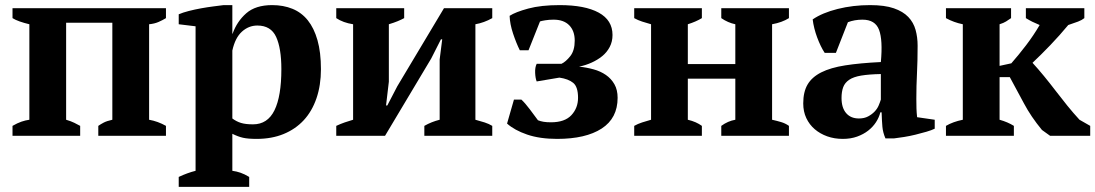

<svg xmlns="http://www.w3.org/2000/svg" viewBox="-20 -532 4290 752"><path d="M294 0H29V-39Q48 -50 64 -55.5Q80 -61 95 -63V-437Q74 -442 57 -448Q40 -454 29 -461V-500H630V-461Q617 -453 601 -446Q585 -439 564 -437V-63Q598 -57 630 -39V0H365V-39Q375 -46 386.5 -52Q398 -58 420 -63V-443H239V-63Q259 -57 271 -51Q283 -45 294 -39Z M680 0ZM956 200H680V161Q714 145 746 137V-429L680 -437V-476Q696 -483 719.5 -489Q743 -495 768 -499.5Q793 -504 816.5 -507Q840 -510 856 -512H890V-400H891Q908 -448 944.5 -480Q981 -512 1046 -512Q1090 -512 1125.5 -497.5Q1161 -483 1185.5 -452.5Q1210 -422 1223.5 -374.5Q1237 -327 1237 -261Q1237 -198 1219.5 -147Q1202 -96 1169.5 -61Q1137 -26 1090.5 -7Q1044 12 985 12Q951 12 931.5 7.5Q912 3 890 -8V137Q906 139 922 144.5Q938 150 956 161ZM988 -432Q954 -432 927.5 -408Q901 -384 890 -334V-68Q906 -56 924 -50.5Q942 -45 971 -45Q1028 -45 1055 -100Q1082 -155 1082 -261Q1082 -343 1061.5 -387.5Q1041 -432 988 -432Z M1297 -500H1563V-461Q1552 -455 1537.5 -449Q1523 -443 1503 -437V-212L1492 -119H1497L1536 -194L1719 -500H1908V-461Q1876 -443 1842 -437V-63Q1861 -58 1878 -52.5Q1895 -47 1908 -39V0H1642V-39Q1670 -55 1702 -63V-299L1712 -378H1707L1669 -303L1488 0H1297V-39Q1314 -47 1330 -52.5Q1346 -58 1363 -63V-437Q1324 -443 1297 -461Z M2138 -53Q2192 -53 2218 -81Q2244 -109 2244 -149Q2244 -192 2225 -207.5Q2206 -223 2171 -228L2082 -213Q2077 -225 2076 -246.5Q2075 -268 2082 -282H2179Q2196 -290 2213.5 -312Q2231 -334 2231 -373Q2231 -411 2209.5 -433Q2188 -455 2148 -455Q2131 -455 2115.5 -452.5Q2100 -450 2095 -448L2050 -335H2016Q2002 -363 1989.5 -400.5Q1977 -438 1976 -470Q1999 -485 2049 -498.5Q2099 -512 2172 -512Q2271 -512 2325 -482.5Q2379 -453 2379 -395Q2379 -369 2368 -348Q2357 -327 2338.5 -312Q2320 -297 2296.5 -286.5Q2273 -276 2248 -271Q2277 -268 2304.5 -260.5Q2332 -253 2353 -238.5Q2374 -224 2386.5 -202Q2399 -180 2399 -149Q2399 -69 2336.5 -28.5Q2274 12 2162 12Q2094 12 2044.5 -5Q1995 -22 1966 -48L1993 -142H2022Q2037 -128 2055 -104Q2073 -80 2087 -61Q2097 -57 2109 -55Q2121 -53 2138 -53Z M2729 0H2464V-39Q2478 -47 2495 -52.5Q2512 -58 2530 -63V-437Q2512 -442 2495 -447.5Q2478 -453 2464 -461V-500H2729V-461Q2706 -447 2674 -437V-281H2860V-437Q2831 -443 2805 -461V-500H3070V-461Q3043 -444 3004 -437V-63Q3022 -59 3039 -54Q3056 -49 3070 -39V0H2805V-39Q2831 -58 2860 -63V-224H2674V-63Q2691 -59 2704.5 -53Q2718 -47 2729 -39Z M3126 0ZM3569 -145Q3569 -123 3569.5 -107Q3570 -91 3572 -73L3641 -63V-28Q3629 -22 3608.5 -16Q3588 -10 3565.5 -4.5Q3543 1 3521 4.5Q3499 8 3482 10H3448Q3438 -13 3436 -36Q3434 -59 3433 -92H3428Q3423 -72 3411 -53.5Q3399 -35 3380.5 -20.5Q3362 -6 3337 3Q3312 12 3281 12Q3248 12 3220 2Q3192 -8 3171 -26Q3150 -44 3138 -69.5Q3126 -95 3126 -127Q3126 -172 3143 -201Q3160 -230 3196.5 -248.5Q3233 -267 3290.5 -276Q3348 -285 3430 -289Q3438 -375 3423 -415Q3408 -455 3358 -455Q3327 -455 3301 -445L3254 -325H3210Q3202 -337 3194.5 -352.5Q3187 -368 3180.5 -385.5Q3174 -403 3169.5 -421Q3165 -439 3163 -456Q3201 -482 3261 -497Q3321 -512 3388 -512Q3445 -512 3481 -499.5Q3517 -487 3537.5 -465.5Q3558 -444 3566 -415Q3574 -386 3574 -353Q3574 -293 3571.5 -244.5Q3569 -196 3569 -145ZM3344 -68Q3365 -68 3380 -76Q3395 -84 3405.5 -95Q3416 -106 3421.5 -119Q3427 -132 3430 -142V-242Q3383 -241 3353 -236Q3323 -231 3306 -219.5Q3289 -208 3282.5 -190.5Q3276 -173 3276 -148Q3276 -110 3294 -89Q3312 -68 3344 -68Z M3998 -500H4227V-461Q4217 -453 4202.5 -447.5Q4188 -442 4164 -434Q4130 -393 4094 -355.5Q4058 -318 4024 -286Q4046 -262 4069 -234Q4092 -206 4114.5 -176.5Q4137 -147 4160.5 -118Q4184 -89 4208 -63L4250 -39V0H4093L4061 -23Q4018 -75 3990.5 -127Q3963 -179 3935 -230H3895V-63Q3927 -54 3951 -39V0H3685V-39Q3712 -55 3751 -63V-437Q3716 -444 3685 -461V-500H3940V-461Q3930 -454 3920.5 -448Q3911 -442 3895 -437V-274L3941 -284Q3970 -317 3999 -355Q4028 -393 4052 -434Q4035 -441 4023 -447Q4011 -453 3998 -461Z"/></svg>

Font: PT Serif
Style: Bold
Weight: 700
Designer: A.Korolkova, O.Umpeleva, V.Yefimov
Foundry: ParaType Ltd
Version: Version 1.000W OFL; ttfautohint (v1.6)